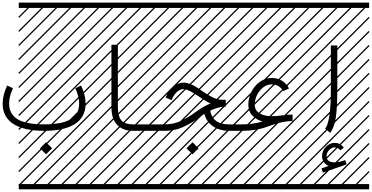

<svg xmlns="http://www.w3.org/2000/svg" viewBox="-142 -990 2817 1453"><path d="M-87.9 -342.8 -43.9 -322.3Q-73.2 -259.3 -73.2 -206.5Q-73.2 -128.9 -11 -88.9Q51.3 -48.8 192.4 -48.8Q287.6 -48.8 346.9 -67.9Q406.2 -86.9 431.6 -121.1Q457 -155.3 457 -206.5Q457 -259.3 427.7 -322.3L471.7 -342.8Q505.9 -268.6 505.9 -206.5Q505.9 -103.5 425.3 -51.8Q344.7 0 192.4 0Q40 0 -41 -52Q-122.1 -104 -122.1 -206.5Q-122.1 -268.6 -87.9 -342.8ZM0 402.8H530.3V442.9H0ZM0 -970.2H530.3V-930.2H0ZM526.9 410.6 533.7 417.5 525.4 425.8 518.6 418.9ZM526.9 304.7 533.7 311.5 419.4 425.8 412.6 418.9ZM526.9 198.7 533.7 205.6 313.5 425.8 306.6 418.9ZM526.9 92.3 533.7 99.1 207.5 425.8 200.7 418.9ZM526.9 -13.2 533.7 -6.3 101.6 425.8 94.7 418.9ZM526.9 -119.1 533.7 -112.3 3.4 418 -3.4 411.1ZM526.9 -225.6 533.7 -218.8 3.4 311.5 -3.4 304.7ZM526.9 -331.5 533.7 -324.7 3.4 205.6 -3.4 198.7ZM526.9 -438 533.7 -431.2 3.4 99.1 -3.4 92.3ZM526.9 -543.5 533.7 -536.6 3.4 -6.3 -3.4 -13.2ZM526.9 -649.4 533.7 -642.6 3.4 -112.3 -3.4 -119.1ZM526.9 -755.9 533.7 -749 3.4 -218.8 -3.4 -225.6ZM526.9 -861.8 533.7 -855 3.4 -324.7 -3.4 -331.5ZM516.6 -958 523.4 -951.2 3.4 -431.2 -3.4 -438ZM411.1 -958 418 -951.2 3.4 -536.6 -3.4 -543.5ZM305.2 -958 312 -951.2 3.4 -642.6 -3.4 -649.4ZM198.7 -958 205.6 -951.2 3.4 -749 -3.4 -755.9ZM92.3 -958 99.1 -951.2 3.4 -855 -3.4 -861.8ZM160.6 132.3 206.5 86.4 252.4 132.3 206.5 177.7Z M1060.5 -48.8V0H863.3Q787.6 0 744.4 -45.4Q701.2 -90.8 701.2 -180.2V-651.4H750V-180.2Q750 -106.9 777.6 -77.9Q805.2 -48.8 863.3 -48.8ZM530.3 402.8H1060.5V442.9H530.3ZM530.3 -970.2H1060.5V-930.2H530.3ZM1057.1 410.6 1064 417.5 1055.7 425.8 1048.8 418.9ZM1057.1 304.7 1064 311.5 949.7 425.8 942.9 418.9ZM1057.1 198.7 1064 205.6 843.8 425.8 836.9 418.9ZM1057.1 92.3 1064 99.1 737.8 425.8 731 418.9ZM1057.1 -13.2 1064 -6.3 631.8 425.8 625 418.9ZM1057.1 -119.1 1064 -112.3 533.7 418 526.9 411.1ZM1057.1 -225.6 1064 -218.8 533.7 311.5 526.9 304.7ZM1057.1 -331.5 1064 -324.7 533.7 205.6 526.9 198.7ZM1057.1 -438 1064 -431.2 533.7 99.1 526.9 92.3ZM1057.1 -543.5 1064 -536.6 533.7 -6.3 526.9 -13.2ZM1057.1 -649.4 1064 -642.6 533.7 -112.3 526.9 -119.1ZM1057.1 -755.9 1064 -749 533.7 -218.8 526.9 -225.6ZM1057.1 -861.8 1064 -855 533.7 -324.7 526.9 -331.5ZM1046.9 -958 1053.7 -951.2 533.7 -431.2 526.9 -438ZM941.4 -958 948.2 -951.2 533.7 -536.6 526.9 -543.5ZM835.4 -958 842.3 -951.2 533.7 -642.6 526.9 -649.4ZM729 -958 735.8 -951.2 533.7 -749 526.9 -755.9ZM622.6 -958 629.4 -951.2 533.7 -855 526.9 -861.8Z M1269 132.3 1314.9 86.4 1360.8 132.3 1314.9 177.7ZM1397.9 -164.1 1446.8 -168.9Q1458.5 -48.8 1590.8 -48.8V0Q1511.7 0 1459 -42Q1406.2 -84 1397.9 -164.1ZM1060.5 -48.8H1104Q1140.6 -48.8 1173.6 -56.4Q1206.5 -64 1239.5 -80.8Q1272.5 -97.7 1295.7 -112.5Q1318.8 -127.4 1356 -154.3Q1399.9 -186 1451.2 -207Q1415.5 -223.1 1358.4 -262.7Q1280.8 -315.9 1247.1 -315.9Q1224.1 -315.9 1200 -296.9Q1175.8 -277.8 1156.2 -232.4L1111.3 -252Q1135.7 -308.6 1171.6 -336.7Q1207.5 -364.7 1247.1 -364.7Q1270.5 -364.7 1296.9 -354.5Q1323.2 -344.2 1340.3 -333.5Q1357.4 -322.8 1385.7 -302.7Q1431.2 -270.5 1468.5 -252.7Q1505.9 -234.9 1542 -234.9H1566.4V-182.6L1543.9 -181.2Q1510.7 -178.7 1467.5 -160.9Q1424.3 -143.1 1384.3 -114.3Q1345.7 -86.4 1321.3 -70.8Q1296.9 -55.2 1260 -36.4Q1223.1 -17.6 1184.8 -8.8Q1146.5 0 1104 0H1060.5Q1050.3 0 1043.2 -7.1Q1036.1 -14.2 1036.1 -24.4Q1036.1 -34.7 1043.2 -41.7Q1050.3 -48.8 1060.5 -48.8ZM1060.5 402.8H1590.8V442.9H1060.5ZM1060.5 -970.2H1590.8V-930.2H1060.5ZM1587.4 410.6 1594.2 417.5 1585.9 425.8 1579.1 418.9ZM1587.4 304.7 1594.2 311.5 1480 425.8 1473.1 418.9ZM1587.4 198.7 1594.2 205.6 1374 425.8 1367.2 418.9ZM1587.4 92.3 1594.2 99.1 1268.1 425.8 1261.2 418.9ZM1587.4 -13.2 1594.2 -6.3 1162.1 425.8 1155.3 418.9ZM1587.4 -119.1 1594.2 -112.3 1064 418 1057.1 411.1ZM1587.4 -225.6 1594.2 -218.8 1064 311.5 1057.1 304.7ZM1587.4 -331.5 1594.2 -324.7 1064 205.6 1057.1 198.7ZM1587.4 -438 1594.2 -431.2 1064 99.1 1057.1 92.3ZM1587.4 -543.5 1594.2 -536.6 1064 -6.3 1057.1 -13.2ZM1587.4 -649.4 1594.2 -642.6 1064 -112.3 1057.1 -119.1ZM1587.4 -755.9 1594.2 -749 1064 -218.8 1057.1 -225.6ZM1587.4 -861.8 1594.2 -855 1064 -324.7 1057.1 -331.5ZM1577.1 -958 1584 -951.2 1064 -431.2 1057.1 -438ZM1471.7 -958 1478.5 -951.2 1064 -536.6 1057.1 -543.5ZM1365.7 -958 1372.6 -951.2 1064 -642.6 1057.1 -649.4ZM1259.3 -958 1266.1 -951.2 1064 -749 1057.1 -755.9ZM1152.8 -958 1159.7 -951.2 1064 -855 1057.1 -861.8Z M1590.8 -48.8H1694.3Q1772.9 -48.8 1845.2 -70.8Q1798.8 -83 1768.1 -114.7Q1737.3 -146.5 1737.3 -196.8Q1737.3 -245.6 1759 -292Q1780.8 -338.4 1822.3 -369.1Q1863.8 -399.9 1914.1 -399.9Q1960.4 -399.9 1995.4 -376.7Q2030.3 -353.5 2044.9 -319.8L2000 -300.3Q1991.2 -320.8 1968.8 -335.9Q1946.3 -351.1 1914.1 -351.1Q1862.8 -351.1 1824.5 -303.7Q1786.1 -256.3 1786.1 -196.8Q1786.1 -154.3 1822 -132.6Q1857.9 -110.8 1914.6 -110.8Q1949.2 -110.8 1993.2 -116.7Q2037.6 -123 2072.3 -123V-74.2Q1999.5 -74.2 1910.2 -41.5Q1874.5 -28.3 1850.6 -21Q1826.7 -13.7 1783.7 -6.8Q1740.7 0 1694.3 0H1590.8Q1580.6 0 1573.5 -7.1Q1566.4 -14.2 1566.4 -24.4Q1566.4 -34.7 1573.5 -41.7Q1580.6 -48.8 1590.8 -48.8ZM1590.8 402.8H2121.1V442.9H1590.8ZM1590.8 -970.2H2121.1V-930.2H1590.8ZM2117.7 410.6 2124.5 417.5 2116.2 425.8 2109.4 418.9ZM2117.7 304.7 2124.5 311.5 2010.3 425.8 2003.4 418.9ZM2117.7 198.7 2124.5 205.6 1904.3 425.8 1897.5 418.9ZM2117.7 92.3 2124.5 99.1 1798.3 425.8 1791.5 418.9ZM2117.7 -13.2 2124.5 -6.3 1692.4 425.8 1685.5 418.9ZM2117.7 -119.1 2124.5 -112.3 1594.2 418 1587.4 411.1ZM2117.7 -225.6 2124.5 -218.8 1594.2 311.5 1587.4 304.7ZM2117.7 -331.5 2124.5 -324.7 1594.2 205.6 1587.4 198.7ZM2117.7 -438 2124.5 -431.2 1594.2 99.1 1587.4 92.3ZM2117.7 -543.5 2124.5 -536.6 1594.2 -6.3 1587.4 -13.2ZM2117.7 -649.4 2124.5 -642.6 1594.2 -112.3 1587.4 -119.1ZM2117.7 -755.9 2124.5 -749 1594.2 -218.8 1587.4 -225.6ZM2117.7 -861.8 2124.5 -855 1594.2 -324.7 1587.4 -331.5ZM2107.4 -958 2114.3 -951.2 1594.2 -431.2 1587.4 -438ZM2002 -958 2008.8 -951.2 1594.2 -536.6 1587.4 -543.5ZM1896 -958 1902.8 -951.2 1594.2 -642.6 1587.4 -649.4ZM1789.6 -958 1796.4 -951.2 1594.2 -749 1587.4 -755.9ZM1683.1 -958 1689.9 -951.2 1594.2 -855 1587.4 -861.8Z M2356.4 15.1 2318.4 -15.1Q2361.8 -69.8 2361.8 -309.6V-646H2410.6V-309.6Q2410.6 -174.3 2398.9 -98.6Q2387.2 -22.9 2356.4 15.1ZM2121.1 402.8H2651.4V442.9H2121.1ZM2121.1 -970.2H2651.4V-930.2H2121.1ZM2647.9 410.6 2654.8 417.5 2646.5 425.8 2639.6 418.9ZM2647.9 304.7 2654.8 311.5 2540.5 425.8 2533.7 418.9ZM2647.9 198.7 2654.8 205.6 2434.6 425.8 2427.7 418.9ZM2647.9 92.3 2654.8 99.1 2328.6 425.8 2321.8 418.9ZM2647.9 -13.2 2654.8 -6.3 2222.7 425.8 2215.8 418.9ZM2647.9 -119.1 2654.8 -112.3 2124.5 418 2117.7 411.1ZM2647.9 -225.6 2654.8 -218.8 2124.5 311.5 2117.7 304.7ZM2647.9 -331.5 2654.8 -324.7 2124.5 205.6 2117.7 198.7ZM2647.9 -438 2654.8 -431.2 2124.5 99.1 2117.7 92.3ZM2647.9 -543.5 2654.8 -536.6 2124.5 -6.3 2117.7 -13.2ZM2647.9 -649.4 2654.8 -642.6 2124.5 -112.3 2117.7 -119.1ZM2647.9 -755.9 2654.8 -749 2124.5 -218.8 2117.7 -225.6ZM2647.9 -861.8 2654.8 -855 2124.5 -324.7 2117.7 -331.5ZM2637.7 -958 2644.5 -951.2 2124.5 -431.2 2117.7 -438ZM2532.2 -958 2539.1 -951.2 2124.5 -536.6 2117.7 -543.5ZM2426.3 -958 2433.1 -951.2 2124.5 -642.6 2117.7 -649.4ZM2319.8 -958 2326.7 -951.2 2124.5 -749 2117.7 -755.9ZM2213.4 -958 2220.2 -951.2 2124.5 -855 2117.7 -861.8ZM2460 127.9 2432.6 147.5Q2417 125.5 2391.1 125.5Q2368.2 125.5 2348.9 145.3Q2329.6 165 2329.6 192.9Q2329.6 238.8 2392.6 238.8Q2419.9 238.8 2470.7 221.7L2481.4 253.9L2301.8 316.4L2291 284.2L2345.2 265.1Q2320.8 255.9 2308.1 236.1Q2295.4 216.3 2295.4 192.9Q2295.4 150.9 2324.2 121.1Q2353 91.3 2391.1 91.3Q2433.6 91.3 2460 127.9Z"/></svg>

Font: AzarMehrMSRS3
Style: Regular
Weight: 1
Designer: Amin Abedi
Version: Version 1.00